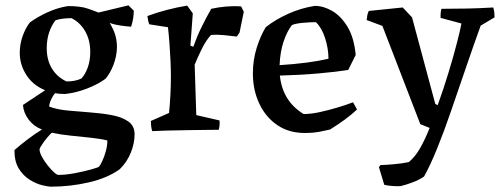

<svg xmlns="http://www.w3.org/2000/svg" viewBox="-20 -486 1883 719"><path d="M172 213Q160 213 137.5 207.5Q115 202 91 187Q67 172 50.5 145.5Q34 119 34 76Q57 56 84 35.5Q111 15 137 -1Q106 -13 87 -38.5Q68 -64 66 -93L149 -148Q103 -167 78.5 -205.5Q54 -244 54 -288Q54 -321 65 -351.5Q76 -382 92 -402Q119 -422 157 -439.5Q195 -457 233 -463Q262 -464 294 -458Q309 -454 322.5 -449Q336 -444 349 -439L461 -466L481 -446Q481 -432 478.5 -416.5Q476 -401 471 -386Q456 -387 433.5 -390Q411 -393 391 -400L396 -391L399 -385Q418 -351 418 -308Q417 -275 405 -243.5Q393 -212 375 -191Q348 -171 307.5 -155Q267 -139 224 -134Q203 -134 186 -137Q179 -129 172 -114.5Q165 -100 164 -87Q192 -76 234.5 -72Q277 -68 318 -65Q360 -62 398 -55Q436 -48 460 -31.5Q484 -15 484 17Q484 51 469.5 86.5Q455 122 428 148Q382 181 312.5 197Q243 213 172 213ZM229 -181Q262 -181 285 -192Q299 -207 308.5 -233Q318 -259 318 -292Q318 -335 299.5 -368Q281 -401 248 -418Q211 -418 188 -410Q174 -393 164.5 -366Q155 -339 155 -305Q155 -262 174 -230Q193 -198 229 -181ZM199 169Q226 169 260.5 162.5Q295 156 321.5 148.5Q348 141 351 138Q356 132 363.5 116Q371 100 376.5 79.5Q382 59 382 40Q359 34 322 30Q285 26 245.5 22Q206 18 174 11Q158 26 143 47Q128 68 128 74Q129 87 138 103Q147 119 159 134Q171 149 182 159Q193 169 199 169Z M550 5Q547 -5 546 -14Q545 -23 545 -33L613 -63Q616 -92 618 -129Q620 -166 620 -199Q620 -225 618.5 -258.5Q617 -292 614.5 -325Q612 -358 609 -384L539 -395Q536 -402 534.5 -410Q533 -418 532 -426Q567 -439 605.5 -449Q644 -459 681 -465L702 -436L693 -315L704 -311Q717 -348 734 -383Q751 -418 771 -453Q797 -459 826.5 -461.5Q856 -464 883 -462L893 -442L877 -364L867 -349Q844 -352 818.5 -354.5Q793 -357 770 -355Q751 -334 736 -303.5Q721 -273 709 -244L715 -55L802 -35Q804 -17 799 0Q782 0 748.5 0.5Q715 1 676.5 1.5Q638 2 603.5 3Q569 4 550 5Z M1121 12Q1062 12 1018.5 -17.5Q975 -47 951 -98Q927 -149 927 -211Q927 -261 941 -306Q955 -351 975 -384Q1010 -412 1058.5 -434Q1107 -456 1159 -464Q1191 -464 1224 -445Q1257 -426 1281.5 -385.5Q1306 -345 1312 -280L1284 -224Q1240 -217 1172.5 -211Q1105 -205 1028 -203Q1038 -107 1117 -59Q1145 -59 1179 -66.5Q1213 -74 1246 -84Q1279 -94 1302 -103L1317 -76Q1297 -57 1271 -38Q1245 -19 1216 -1Q1204 2 1178.5 7Q1153 12 1121 12ZM1027 -242Q1137 -249 1210 -266Q1210 -304 1197.5 -343Q1185 -382 1163 -403Q1142 -403 1114 -400.5Q1086 -398 1073 -392Q1055 -369 1042 -330.5Q1029 -292 1027 -242Z M1419 206 1399 140 1405 132Q1422 132 1455 129Q1488 126 1511 121Q1534 102 1552.5 70Q1571 38 1589 -7L1554 -21L1412 -389L1353 -411Q1354 -420 1355.5 -428.5Q1357 -437 1361 -445L1488 -458L1523 -421L1610 -97L1619 -92Q1641 -153 1660 -215.5Q1679 -278 1691.5 -327Q1704 -376 1708 -398L1630 -419Q1629 -437 1633 -453Q1680 -453 1729 -454Q1778 -455 1827 -458Q1830 -449 1831 -439.5Q1832 -430 1832 -421L1780 -390Q1755 -321 1726 -236Q1697 -151 1669 -70Q1643 6 1617 70Q1591 134 1568 175Q1549 188 1525 197Q1501 206 1480 211Q1468 212 1449 210.5Q1430 209 1419 206Z"/></svg>

Font: Labrada Medium
Style: Regular
Weight: 500
Designer: Mercedes Jáuregui
Foundry: Omnibus-Type Team
Version: Version 1.000; ttfautohint (v1.8.4.7-5d5b)